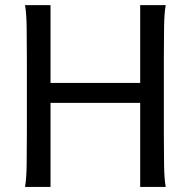

<svg xmlns="http://www.w3.org/2000/svg" viewBox="-20 -733 760 753"><path d="M529.8 0V-329.6H178.2V0H78.1Q83.5 -29.3 84.5 -84.7Q85.4 -140.1 85.4 -212.4V-500.5Q85.4 -572.8 84.5 -628.2Q83.5 -683.6 78.1 -712.9H178.2V-407.7H529.8V-712.9H629.9Q624.5 -683.6 623.5 -628.2Q622.6 -572.8 622.6 -500.5V-212.4Q622.6 -140.1 623.5 -84.7Q624.5 -29.3 629.9 0Z"/></svg>

Font: Andika FrenchTight
Style: Regular
Weight: 400
Designer: Victor Gaultney, Annie Olsen, Julie Remington, Don Collingsworth, Eric Hays, Becca Hirsbrunner
Foundry: SIL International
Version: Version 5.000 ; Dig1 Dig4Opn Dig7 LnSpcTght